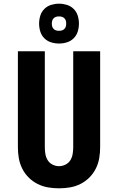

<svg xmlns="http://www.w3.org/2000/svg" viewBox="-20 -1013 640 1041"><path d="M300 8Q270 8 240.5 3Q211 -2 184 -15.5Q157 -29 135.5 -50.5Q114 -72 100.5 -99Q87 -126 82 -155.5Q77 -185 77 -215V-735H223V-215Q223 -197 226 -178.5Q229 -160 238.5 -144.5Q248 -129 265 -120.5Q282 -112 300 -112Q318 -112 335 -120.5Q352 -129 361.5 -144.5Q371 -160 374 -178.5Q377 -197 377 -215V-735H523V-215Q523 -185 518 -155.5Q513 -126 499.5 -99Q486 -72 464.5 -50.5Q443 -29 416 -15.5Q389 -2 359.5 3Q330 8 300 8ZM300 -777Q278 -777 257 -783.5Q236 -790 220.5 -805.5Q205 -821 198.5 -842Q192 -863 192 -885Q192 -907 198.5 -928Q205 -949 220.5 -964.5Q236 -980 257 -986.5Q278 -993 300 -993Q322 -993 343 -986.5Q364 -980 379.5 -964.5Q395 -949 401.5 -928Q408 -907 408 -885Q408 -863 401.5 -842Q395 -821 379.5 -805.5Q364 -790 343 -783.5Q322 -777 300 -777ZM300 -846Q308 -846 315.5 -848Q323 -850 329 -856Q335 -862 337 -869.5Q339 -877 339 -885Q339 -893 337 -900.5Q335 -908 329 -914Q323 -920 315.5 -922Q308 -924 300 -924Q292 -924 284.5 -922Q277 -920 271 -914Q265 -908 263 -900.5Q261 -893 261 -885Q261 -877 263 -869.5Q265 -862 271 -856Q277 -850 284.5 -848Q292 -846 300 -846Z"/></svg>

Font: Iosevka Custom Heavy Extended
Style: Regular
Weight: 900
Width: 7
Monospace: yes
Designer: Belleve Invis
Foundry: Belleve Invis
Version: Version 11.2.4; ttfautohint (v1.8.4)